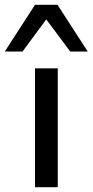

<svg xmlns="http://www.w3.org/2000/svg" viewBox="-44 -781 386 801"><path d="M102 0V-496H197V0ZM-24 -566 102 -761H196L322 -566H249L149 -700L50 -566Z"/></svg>

Font: Nunito Sans 7pt SemiExpanded
Style: Regular
Weight: 400
Width: 6
Designer: Vernon Adams
Foundry: Vernon Adams
Version: Version 3.101;gftools[0.9.27]